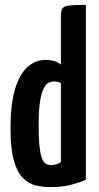

<svg xmlns="http://www.w3.org/2000/svg" viewBox="-20 -755 405 785"><path d="M186 10Q153 10 124 2.5Q95 -5 72 -29Q49 -53 36 -101Q23 -149 23 -229Q23 -330 42 -392Q61 -454 93.5 -482Q126 -510 166 -510Q187 -510 202.5 -505Q218 -500 229 -491V-690Q229 -713 236.5 -722Q244 -731 266.5 -733Q289 -735 331 -735V-20Q306 -9 270 0.5Q234 10 186 10ZM187 -80Q199 -80 209.5 -83Q220 -86 229 -92V-415Q223 -419 215.5 -420.5Q208 -422 200 -422Q190 -422 179 -417Q168 -412 158.5 -393.5Q149 -375 143.5 -339Q138 -303 138 -241Q138 -192 141 -161Q144 -130 150 -112Q156 -94 165.5 -87Q175 -80 187 -80Z"/></svg>

Font: Yanone Kaffeesatz ExtraLight SemiBold
Style: Regular
Weight: 600
Version: Version 2.003